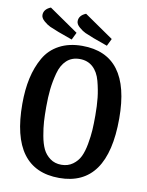

<svg xmlns="http://www.w3.org/2000/svg" viewBox="-94 -916 770 1005"><g transform="rotate(10 290.5 -413.5)"><path d="M94 -849 249 -742 230 -703 155 -730Q124 -742 108.5 -749Q93 -756 75 -771.5Q57 -787 57 -803Q57 -834 94 -849ZM281 -849 436 -742 417 -703 342 -730Q311 -742 295.5 -749Q280 -756 262 -771.5Q244 -787 244 -803Q244 -834 281 -849ZM291 -680Q547 -680 547 -339Q547 22 291 22Q34 22 34 -327Q34 -403 47.5 -464Q61 -525 89.5 -575Q118 -625 169.5 -652.5Q221 -680 291 -680ZM421 -332Q421 -385 416.5 -426.5Q412 -468 400 -513.5Q388 -559 360 -584.5Q332 -610 290 -610Q248 -610 220.5 -584.5Q193 -559 181 -513.5Q169 -468 164.5 -426.5Q160 -385 160 -332Q160 -288 162 -255Q164 -222 171.5 -180.5Q179 -139 192 -112Q205 -85 230 -66.5Q255 -48 290 -48Q325 -48 350.5 -66.5Q376 -85 389 -112Q402 -139 409.5 -180.5Q417 -222 419 -255Q421 -288 421 -332Z"/></g></svg>

Font: Sansita
Style: Regular
Weight: 400
Designer: Pablo Cosgaya
Foundry: Omnibus-Type
Version: Version 1.006;hotconv 1.0.109;makeotfexe 2.5.65596